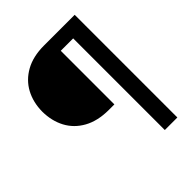

<svg xmlns="http://www.w3.org/2000/svg" viewBox="-205 -845 962 962"><g transform="rotate(-45 276.5 -364.0)"><path d="M488.3 -649.4H311.5V-269.5H270.5Q193.4 -270 139.6 -299.8Q85.9 -329.6 58.3 -381.3Q30.8 -433.1 30.3 -499Q30.8 -564.5 58.3 -616Q85.9 -667.5 139.6 -697.5Q193.4 -727.5 270.5 -727.5H488.3ZM399.4 0V-727.5H488.3V0Z"/></g></svg>

Font: Inter Tight
Style: Regular
Weight: 400
Designer: Rasmus Andersson
Foundry: rsms
Version: Version 3.002